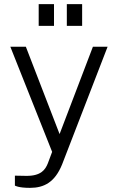

<svg xmlns="http://www.w3.org/2000/svg" viewBox="-20 -743 571 928"><path d="M241 -723H167V-618H241ZM377 -723H303V-618H377ZM125 165C193 165 245 138 280 52L500 -517H429L268 -95L105 -517H30L232 -9L211 47C199 77 178 108 106 107L52 106V154C52 154 68 165 125 165Z"/></svg>

Font: United Sans Light
Style: Regular
Weight: 300
Designer: Pablo Impallari, Rodrigo Fuenzalida (Modified by Dan O. Williams)
Version: Version 1.000;PS 001.000;hotconv 1.0.88;makeotf.lib2.5.64775